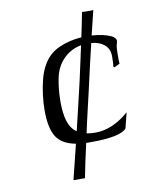

<svg xmlns="http://www.w3.org/2000/svg" viewBox="-87 -837 743 919"><g transform="rotate(-10 284.5 -377.0)"><path d="M195 16Q206 -28 216.5 -71Q227 -114 237 -154Q171 -166 144 -207.5Q117 -249 117 -337Q117 -373 122 -412.5Q127 -452 136.5 -488Q146 -524 161 -550Q189 -601 240 -624Q291 -647 351 -651Q358 -684 364 -713.5Q370 -743 375 -770Q386 -769 394.5 -769Q403 -769 410 -769Q417 -769 422 -769Q427 -769 430 -770Q424 -746 417 -716.5Q410 -687 401 -651Q456 -648 496 -630Q516 -618 516 -606Q516 -601 512 -587.5Q508 -574 508 -544Q508 -525 508 -514.5Q508 -504 509 -495L482 -482L477 -487Q480 -495 480 -536Q480 -573 455.5 -593Q431 -613 393 -616Q382 -570 369 -515Q356 -460 342 -396Q329 -339 317 -288.5Q305 -238 296 -194Q314 -190 338 -190Q422 -190 502 -260L483 -184Q451 -149 311 -149Q298 -149 286 -149Q263 -48 251 16ZM199 -363Q199 -308 210.5 -270Q222 -232 251 -212Q266 -277 280.5 -336Q295 -395 307 -449Q317 -494 326 -535.5Q335 -577 343 -614Q294 -605 259 -571Q222 -535 210.5 -480.5Q199 -426 199 -363Z"/></g></svg>

Font: Luxurious Roman
Style: Regular
Weight: 400
Designer: Robert E. Leuschke
Foundry: Robert E. Leuschke
Version: Version 1.010; ttfautohint (v1.8.3)